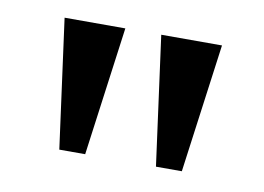

<svg xmlns="http://www.w3.org/2000/svg" viewBox="-41 -771 492 358"><g transform="rotate(10 205.0 -592.0)"><path d="M89 -470 56 -714H171L138 -470ZM272 -470 239 -714H354L321 -470Z"/></g></svg>

Font: Noto Serif Georgian SemiCondensed Medium
Style: Regular
Weight: 500
Width: 4
Designer: Monotype Design Team, Akaki Razmadze
Foundry: Google LLC
Version: Version 2.003; ttfautohint (v1.8.4.7-5d5b)